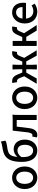

<svg xmlns="http://www.w3.org/2000/svg" viewBox="1744 -2606 876 4403"><g transform="rotate(-90 2181.5 -404.0)"><path d="M127 -62C175 -13 240 14 308 14C444 14 566 -92 566 -275C566 -458 444 -564 308 -564C240 -564 175 -538 127 -488C79 -439 48 -367 48 -275C48 -184 79 -111 127 -62ZM410 -416C435 -382 448 -333 448 -275C448 -158 394 -82 308 -82C221 -82 167 -158 167 -275C167 -333 181 -382 205 -416C229 -450 265 -469 308 -469C351 -469 386 -450 410 -416Z M740 -78C785 -18 851 14 935 14C1073 14 1182 -98 1182 -271C1182 -434 1089 -528 963 -528C896 -528 831 -498 785 -442C802 -644 870 -656 1041 -681C1087 -688 1130 -698 1159 -719L1137 -822C1102 -806 1079 -798 1017 -789C913 -774 826 -751 766 -686C705 -622 671 -517 671 -337C671 -226 695 -138 740 -78ZM1027 -134C1005 -101 972 -82 933 -82C884 -82 846 -103 820 -142C794 -181 781 -238 781 -312V-351C832 -418 883 -441 931 -441C1015 -441 1063 -380 1063 -271C1063 -215 1050 -167 1027 -134Z M1748 -275V-413C1748 -459 1750 -517 1754 -551C1754 -553 1754 -555 1748 -555C1726 -553 1688 -551 1658 -551H1568H1388C1375 -435 1362 -318 1348 -203C1338 -128 1314 -97 1278 -97C1268 -97 1260 -99 1252 -101L1232 4C1249 10 1265 14 1287 14C1376 14 1428 -50 1445 -172C1458 -268 1468 -363 1480 -458H1632V0H1748Z M1961 -62C2009 -13 2074 14 2142 14C2278 14 2400 -92 2400 -275C2400 -458 2278 -564 2142 -564C2074 -564 2009 -538 1961 -488C1913 -439 1882 -367 1882 -275C1882 -184 1913 -111 1961 -62ZM2244 -416C2269 -382 2282 -333 2282 -275C2282 -158 2228 -82 2142 -82C2055 -82 2001 -158 2001 -275C2001 -333 2015 -382 2039 -416C2063 -450 2099 -469 2142 -469C2185 -469 2220 -450 2244 -416Z M3143 -143 3056 -286 3097 -384C3120 -442 3145 -453 3173 -453C3181 -453 3185 -452 3192 -450L3211 -558C3201 -562 3188 -564 3175 -564C3109 -564 3061 -539 3022 -447L2972 -331H2897V-441C2897 -479 2899 -524 2902 -551C2897 -557 2795 -557 2790 -551C2793 -524 2795 -479 2795 -441V-331H2720L2671 -447C2631 -539 2582 -564 2517 -564C2504 -564 2491 -562 2480 -558L2500 -450C2507 -452 2512 -453 2519 -453C2548 -453 2572 -442 2596 -384L2635 -286L2462 0H2585L2717 -239H2795V-119C2795 -78 2793 -29 2790 0C2795 6 2897 6 2902 0C2899 -29 2897 -78 2897 -119V-239H2976L3106 0H3168H3231Z M3330 -275V0H3445V-239H3537L3682 0H3745H3808L3622 -289L3663 -384C3688 -445 3710 -453 3739 -453C3747 -453 3752 -452 3758 -450L3777 -558C3768 -562 3754 -564 3741 -564C3675 -564 3632 -545 3587 -447L3534 -331H3445V-551H3330Z M4225 -245H4315C4318 -259 4321 -281 4321 -304C4321 -459 4242 -564 4096 -564C3968 -564 3845 -454 3845 -275C3845 -93 3963 14 4114 14C4185 14 4249 -11 4299 -45L4259 -118C4219 -92 4177 -77 4128 -77C4033 -77 3967 -140 3958 -245H4136ZM4023 -325H3957C3968 -421 4029 -473 4098 -473C4178 -473 4221 -419 4221 -325H4089Z"/></g></svg>

Font: GenSekiGothic2 TW M
Style: Regular
Weight: 500
Version: Version 2.100;PS 2.1;hotconv 16.6.51;makeotf.lib2.5.65220 DE